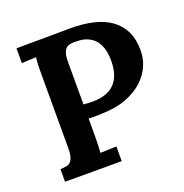

<svg xmlns="http://www.w3.org/2000/svg" viewBox="-101 -618 680 709"><g transform="rotate(-20 239.0 -263.0)"><path d="M253.4 -189.9Q244.6 -189.5 237.5 -189.2Q230.5 -189 224.1 -189Q217.8 -189 211.7 -189Q205.6 -189 198.7 -189.5V-123Q198.7 -102.5 198 -83.7Q197.3 -64.9 195.8 -55.7L259.8 -57.6V0H37.1V-49.3Q49.8 -50.3 59.8 -51.8Q69.8 -53.2 76.7 -59.8Q83.5 -66.4 87.2 -79.1Q90.8 -91.8 90.8 -114.3V-401.4Q90.8 -411.6 90.8 -421.6Q90.8 -431.6 91.3 -440.4Q91.8 -449.2 92.3 -456.5Q92.8 -463.9 93.8 -468.8L37.1 -466.3V-524.4L250.5 -525.9Q298.8 -525.9 338.6 -516.6Q378.4 -507.3 406.5 -487.3Q434.6 -467.3 450 -436.3Q465.3 -405.3 465.3 -361.8Q465.8 -330.1 452.9 -300.3Q439.9 -270.5 413.8 -246.3Q387.7 -222.2 347.9 -206.8Q308.1 -191.4 253.4 -189.9ZM232.4 -243.2Q263.2 -243.2 285.4 -251Q307.6 -258.8 322 -274.2Q336.4 -289.6 343.3 -311.8Q350.1 -334 350.1 -362.8Q350.1 -387.7 345.2 -405.5Q340.3 -423.3 332.3 -435.5Q324.2 -447.8 313.7 -455.3Q303.2 -462.9 292.2 -466.8Q281.2 -470.7 270 -471.9Q258.8 -473.1 249.5 -473.1Q237.3 -473.1 228 -471.2Q218.8 -469.2 212.4 -463.1Q206.1 -457 202.4 -445.3Q198.7 -433.6 198.7 -414.1V-245.1Q207 -244.6 215.3 -243.9Q223.6 -243.2 232.4 -243.2Z"/></g></svg>

Font: Parastoo Print
Style: Print-Bold
Weight: 700
Foundry: Saber Rastikerdar (saber.rastikerdar@gmail.com)
Version: Version 1.0.0-alpha3